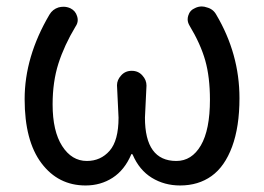

<svg xmlns="http://www.w3.org/2000/svg" viewBox="-20 -564 821 597"><path d="M246.1 12.7Q161.1 12.7 108.9 -56.6Q56.6 -126 56.6 -255.9Q56.6 -387.7 133.8 -518.6Q143.6 -535.2 162.1 -541Q169.9 -543 177.7 -543Q188.5 -543 199.2 -538.1Q214.8 -530.3 219.7 -513.7Q221.7 -507.8 221.7 -502Q221.7 -491.2 214.8 -481.4Q179.7 -422.9 161.6 -366.2Q143.6 -309.6 143.6 -239.3Q143.6 -156.2 173.3 -109.9Q203.1 -63.5 250 -63.5Q293 -63.5 320.8 -95.2Q348.6 -127 348.6 -198.2L343.8 -298.8Q343.8 -315.4 356.4 -329.1Q369.1 -343.8 389.6 -343.8Q410.2 -343.8 422.9 -329.1Q435.5 -315.4 435.5 -297.9L430.7 -198.2Q430.7 -63.5 528.3 -63.5Q576.2 -63.5 604.5 -111.8Q632.8 -160.2 632.8 -253.9Q632.8 -324.2 618.2 -376Q603.5 -427.7 569.3 -484.4Q563.5 -494.1 563.5 -503.9Q563.5 -509.8 565.4 -515.6Q570.3 -532.2 586.9 -539.1Q596.7 -543.9 607.4 -543.9Q615.2 -543.9 623 -541Q642.6 -536.1 652.3 -518.6Q724.6 -396.5 724.6 -258.8Q724.6 -169.9 701.7 -107.9Q678.7 -45.9 637.7 -16.6Q596.7 12.7 540 12.7Q491.2 12.7 452.1 -11.2Q413.1 -35.2 392.6 -83Q391.6 -85 389.6 -85Q387.7 -85 387.7 -83Q367.2 -35.2 330.1 -11.2Q293 12.7 246.1 12.7Z"/></svg>

Font: Gen Jyuu Gothic Regular
Style: Regular
Weight: 400
Designer: [Source Han Sans]
Ryoko NISHIZUKA  (kana & ideographs); Paul D. Hunt (Latin, Greek & Cyrillic); Wenlong ZHANG  (bopomofo
Version: Version 1.002.20150607